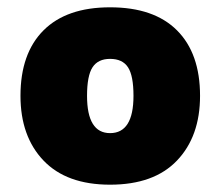

<svg xmlns="http://www.w3.org/2000/svg" viewBox="-20 -490 603 525"><path d="M281 15Q401 15 464 -51Q527 -117 527 -228Q527 -344 464 -407Q401 -470 281 -470Q162 -470 99 -407Q36 -344 36 -228Q36 -117 99 -51Q162 15 281 15ZM281 -126Q218 -126 218 -228Q218 -283 233 -306Q248 -329 281 -329Q315 -329 330 -306Q345 -283 345 -228Q345 -126 281 -126Z"/></svg>

Font: Noto Sans Thai UI Black
Style: Regular
Weight: 900
Designer: Monotype Design Team
Foundry: Monotype Imaging Inc.
Version: Version 1.901